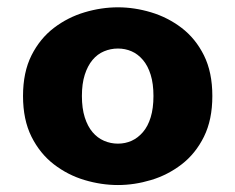

<svg xmlns="http://www.w3.org/2000/svg" viewBox="-20 -508 659 538"><path d="M310.5 10.5Q264 10.5 217 -3.5Q170 -17.5 131 -47.5Q92 -77.5 68.2 -125Q44.5 -172.5 44.5 -239Q44.5 -305.5 68.2 -352.8Q92 -400 131 -429.8Q170 -459.5 217 -473.5Q264 -487.5 310.5 -487.5Q356.5 -487.5 403.2 -473.5Q450 -459.5 489 -429.8Q528 -400 551.5 -352.8Q575 -305.5 575 -239Q575 -172.5 551.5 -125Q528 -77.5 489 -47.5Q450 -17.5 403.2 -3.5Q356.5 10.5 310.5 10.5ZM310.5 -105.5Q331 -105.5 348.8 -113.5Q366.5 -121.5 380.5 -137.8Q394.5 -154 402.2 -179.2Q410 -204.5 410 -239Q410 -273.5 402.2 -298.5Q394.5 -323.5 380.5 -340Q366.5 -356.5 348.8 -364.2Q331 -372 310.5 -372Q290 -372 271.5 -364.2Q253 -356.5 239.2 -340Q225.5 -323.5 217.5 -298.5Q209.5 -273.5 209.5 -239Q209.5 -204.5 217.5 -179.2Q225.5 -154 239.2 -137.8Q253 -121.5 271.5 -113.5Q290 -105.5 310.5 -105.5Z"/></svg>

Font: Sono Monospace
Style: Bold
Weight: 700
Designer: Tyler Finck
Foundry: Tyler Finck
Version: Version 2.112